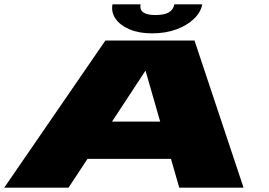

<svg xmlns="http://www.w3.org/2000/svg" viewBox="-20 -861 1234 881"><path d="M-0.5 0 463.5 -675H872.5L1097.5 0H802.5L764.5 -132H381.5L294.5 0ZM494 -303H715L648 -536H647ZM678 -708Q618 -708 574.8 -726.2Q531.5 -744.5 510.5 -774.8Q489.5 -805 496 -841H625Q616 -792 693 -792Q735 -792 755.2 -804.5Q775.5 -817 780 -841H908Q901.5 -805 870.2 -774.8Q839 -744.5 789.2 -726.2Q739.5 -708 678 -708Z"/></svg>

Font: Anybody UltraExpanded Black
Style: Italic
Weight: 900
Width: 9
Italic angle: -10°
Designer: Tyler Finck
Foundry: Etcetera Type Company
Version: Version 1.010; ttfautohint (v1.8.3) -l 8 -r 50 -G 200 -x 14 